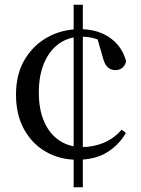

<svg xmlns="http://www.w3.org/2000/svg" viewBox="-20 -744 601 816"><path d="M332 52H293V-724H332ZM327 -588Q274 -588 233 -560Q192 -532 168.5 -478.5Q145 -425 145 -351Q145 -277 168.5 -225Q192 -173 233.5 -146Q275 -119 328 -119Q377 -119 420.5 -137Q464 -155 497 -193L515 -179Q485 -127 434 -96Q383 -65 308 -65Q235 -65 176 -98.5Q117 -132 82.5 -194Q48 -256 48 -342Q48 -429 85 -491Q122 -553 183.5 -586.5Q245 -620 319 -620Q396 -620 448 -583Q500 -546 516 -483Q511 -464 499 -455Q487 -446 470 -446Q451 -446 437.5 -458.5Q424 -471 417 -500L391 -590L441 -553Q409 -573 382.5 -580.5Q356 -588 327 -588Z"/></svg>

Font: Noto Serif KR ExtraLight Medium
Style: Regular
Weight: 500
Version: Version 2.002-H1;hotconv 1.1.0;makeotfexe 2.6.0